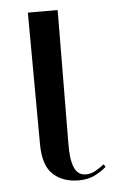

<svg xmlns="http://www.w3.org/2000/svg" viewBox="-45 -569 364 610"><g transform="rotate(-5 137.0 -263.5)"><path d="M182 9Q132 9 101 -19Q70 -47 69 -113L67 -536H162L159 -112Q158 -61 169 -34.5Q180 -8 206 -8Q223 -8 237.5 -16.5Q252 -25 265 -35L270 -26Q254 -12 232.5 -1.5Q211 9 182 9Z"/></g></svg>

Font: Noto Serif Display Condensed
Style: Regular
Weight: 400
Width: 3
Designer: Monotype Design Team
Foundry: Monotype Imaging Inc.
Version: Version 2.009